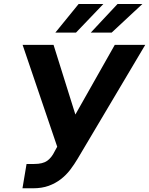

<svg xmlns="http://www.w3.org/2000/svg" viewBox="-20 -958 767 987"><path d="M554 -790.5H446.7L584.2 -937.5H712ZM370.7 -790.5H264.6L384.2 -937.5H511.4ZM149.9 9.9H95.5L116.5 -115.1H155.9Q199.9 -115.1 222.7 -131.4Q245.7 -148.1 261 -180L274.1 -203.8L96.2 -727.3H255.3L367.5 -369.3L570 -727.3H726.6L379.6 -142.8Q362.2 -113.3 341.3 -85.8Q320.3 -58.2 292.8 -36.9Q265.3 -15.6 230.3 -2.8Q195.3 9.9 149.9 9.9Z"/></svg>

Font: Linik Sans
Style: Bold Italic
Weight: 700
Italic angle: 9°
Designer: Fonts by Rasmus Andersson / Changes by Cristiano Sobral with parts from Marc Monis
Foundry: rsms
Version: Version 3.020; ttfautohint (v1.6)